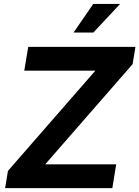

<svg xmlns="http://www.w3.org/2000/svg" viewBox="-20 -969 718 989"><path d="M6.3 0 21 -88.9 471.2 -605H105L125.5 -727.5H677.7L663.1 -638.7L212.9 -122.6H578.6L558.6 0ZM358.9 -801.3 460.4 -948.7H598.6L460.9 -801.3Z"/></svg>

Font: Inter 24pt
Style: Bold Italic
Weight: 700
Italic angle: -9.3988°
Version: Version 4.001;git-66647c0bb